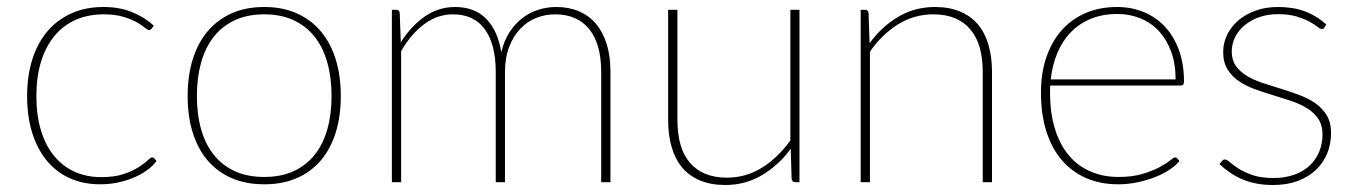

<svg xmlns="http://www.w3.org/2000/svg" viewBox="-20 -521 3878 549"><path d="M413.5 -439Q412 -437.5 410.5 -436.2Q409 -435 406.5 -435Q402.5 -435 394 -442Q385.5 -449 370.5 -457.5Q355.5 -466 332.5 -473Q309.5 -480 277 -480Q231 -480 195.2 -463.8Q159.5 -447.5 134.8 -417Q110 -386.5 97 -343.5Q84 -300.5 84 -246.5Q84 -191 97.2 -147.8Q110.5 -104.5 134.8 -75Q159 -45.5 193.2 -30Q227.5 -14.5 269.5 -14.5Q307.5 -14.5 333.2 -23.2Q359 -32 376 -42.8Q393 -53.5 402 -62.2Q411 -71 415 -71Q419 -71 421.5 -68L427.5 -60.5Q418.5 -48 402.8 -36Q387 -24 366.2 -14.8Q345.5 -5.5 320.2 0.2Q295 6 266.5 6Q219 6 180.5 -11Q142 -28 114.8 -60.5Q87.5 -93 72.5 -140Q57.5 -187 57.5 -246.5Q57.5 -303.5 72.2 -350.5Q87 -397.5 115 -430.8Q143 -464 183.5 -482.5Q224 -501 276 -501Q322 -501 358 -486.2Q394 -471.5 420 -447.5Z M735.5 -501Q788 -501 828.8 -482.8Q869.5 -464.5 897.5 -431.2Q925.5 -398 940 -351Q954.5 -304 954.5 -246.5Q954.5 -189 940 -142.2Q925.5 -95.5 897.5 -62.5Q869.5 -29.5 828.8 -11.8Q788 6 735.5 6Q683 6 642.2 -11.8Q601.5 -29.5 573.5 -62.5Q545.5 -95.5 531 -142.2Q516.5 -189 516.5 -246.5Q516.5 -304 531 -351Q545.5 -398 573.5 -431.2Q601.5 -464.5 642.2 -482.8Q683 -501 735.5 -501ZM735.5 -15Q783.5 -15 819.5 -31.5Q855.5 -48 879.8 -78.5Q904 -109 916 -151.5Q928 -194 928 -246.5Q928 -299 916 -342Q904 -385 879.8 -415.8Q855.5 -446.5 819.5 -463.2Q783.5 -480 735.5 -480Q687.5 -480 651.5 -463.2Q615.5 -446.5 591.2 -415.8Q567 -385 555 -342Q543 -299 543 -246.5Q543 -194 555 -151.5Q567 -109 591.2 -78.5Q615.5 -48 651.5 -31.5Q687.5 -15 735.5 -15Z M1100.5 0V-493H1113Q1122.5 -493 1123 -483L1126 -400Q1155 -446 1194.2 -473.5Q1233.5 -501 1281 -501Q1337.5 -501 1370.5 -467Q1403.5 -433 1413.5 -371.5Q1421 -404.5 1436.8 -428.8Q1452.5 -453 1473.5 -469.2Q1494.5 -485.5 1519.5 -493.2Q1544.5 -501 1571 -501Q1606.5 -501 1635.2 -488.8Q1664 -476.5 1684 -453Q1704 -429.5 1714.8 -395Q1725.5 -360.5 1725.5 -315.5V0H1699V-315.5Q1699 -395.5 1664.8 -437.8Q1630.5 -480 1567 -480Q1539 -480 1513.2 -469.8Q1487.5 -459.5 1467.8 -438.8Q1448 -418 1436 -387.2Q1424 -356.5 1424 -315.5V0H1397.5V-315.5Q1397.5 -394 1366.5 -437Q1335.5 -480 1275.5 -480Q1230.5 -480 1193 -452Q1155.5 -424 1127 -375V0Z M1917 -493V-177.5Q1917 -139 1925.5 -108.5Q1934 -78 1951.8 -56.8Q1969.5 -35.5 1996.2 -24.2Q2023 -13 2059 -13Q2112.5 -13 2158.2 -41.2Q2204 -69.5 2240 -119.5V-493H2266V0H2254Q2245 0 2243.5 -10L2241 -95.5Q2206 -48 2158.5 -20Q2111 8 2054 8Q2013 8 1982.2 -4.8Q1951.5 -17.5 1931.2 -41.2Q1911 -65 1900.8 -99.5Q1890.5 -134 1890.5 -177.5V-493Z M2441 0V-493H2453.5Q2463 -493 2463.5 -483L2466.5 -397.5Q2501 -445 2548.5 -473Q2596 -501 2653 -501Q2694 -501 2724.8 -488.2Q2755.5 -475.5 2775.8 -451.8Q2796 -428 2806.2 -393.5Q2816.5 -359 2816.5 -315.5V0H2790V-315.5Q2790 -354 2781.5 -384.5Q2773 -415 2755.2 -436.2Q2737.5 -457.5 2711 -468.8Q2684.5 -480 2648.5 -480Q2594.5 -480 2548.5 -451.8Q2502.5 -423.5 2467.5 -373.5V0Z M3174.5 -501Q3214.5 -501 3249.2 -487Q3284 -473 3310 -445.8Q3336 -418.5 3350.8 -378.5Q3365.5 -338.5 3365.5 -287Q3365.5 -276.5 3356.5 -276.5H2983Q2982.5 -271.5 2982.5 -266.5Q2982.5 -261.5 2982.5 -256.5Q2982.5 -197.5 2996.5 -152.5Q3010.5 -107.5 3036 -77Q3061.5 -46.5 3097.8 -30.8Q3134 -15 3178.5 -15Q3218 -15 3247 -23.8Q3276 -32.5 3295.5 -43Q3315 -53.5 3325.8 -62.2Q3336.5 -71 3339.5 -71Q3343.5 -71 3346 -68L3352.5 -60.5Q3342.5 -48 3324.5 -36Q3306.5 -24 3283.2 -14.8Q3260 -5.5 3232.8 0.2Q3205.5 6 3177 6Q3126.5 6 3085.8 -11.8Q3045 -29.5 3016.2 -63Q2987.5 -96.5 2972 -145.2Q2956.5 -194 2956.5 -256.5Q2956.5 -310.5 2971.2 -355.2Q2986 -400 3014 -432.5Q3042 -465 3082.5 -483Q3123 -501 3174.5 -501ZM3175 -481Q3133 -481 3099.8 -467.5Q3066.5 -454 3042.5 -429.5Q3018.5 -405 3003.8 -370.5Q2989 -336 2984.5 -294H3341.5Q3341.5 -338.5 3328.8 -373.2Q3316 -408 3293.8 -432Q3271.5 -456 3241 -468.5Q3210.5 -481 3175 -481Z M3767 -442.5Q3764.5 -438 3759.5 -438Q3755 -438 3746.8 -444.8Q3738.5 -451.5 3724 -459.2Q3709.5 -467 3687.8 -473.8Q3666 -480.5 3634 -480.5Q3604.5 -480.5 3580.2 -471.8Q3556 -463 3538.5 -448.5Q3521 -434 3511.5 -414.5Q3502 -395 3502 -374Q3502 -349 3514.2 -332Q3526.5 -315 3546.5 -303.2Q3566.5 -291.5 3592 -283.2Q3617.5 -275 3644 -266.8Q3670.5 -258.5 3696 -249Q3721.5 -239.5 3741.5 -225.5Q3761.5 -211.5 3773.8 -191Q3786 -170.5 3786 -140.5Q3786 -109.5 3775 -82.5Q3764 -55.5 3742.8 -35.2Q3721.5 -15 3690.8 -3.5Q3660 8 3620.5 8Q3594 8 3572.5 3.8Q3551 -0.5 3532.5 -8.2Q3514 -16 3498 -27Q3482 -38 3467 -51.5L3473.5 -60Q3475.5 -62.5 3477.2 -63.8Q3479 -65 3483 -65Q3488 -65 3497.2 -56.8Q3506.5 -48.5 3522.2 -38.5Q3538 -28.5 3562 -20.2Q3586 -12 3621 -12Q3655.5 -12 3681.8 -21.8Q3708 -31.5 3725.8 -48.5Q3743.5 -65.5 3752.5 -88.2Q3761.5 -111 3761.5 -136.5Q3761.5 -163.5 3749.2 -181.5Q3737 -199.5 3717 -211.8Q3697 -224 3671.5 -232.5Q3646 -241 3619.5 -249Q3593 -257 3567.5 -266.2Q3542 -275.5 3522 -289.2Q3502 -303 3489.8 -323Q3477.5 -343 3477.5 -373Q3477.5 -398 3488.8 -421.2Q3500 -444.5 3520.5 -462.2Q3541 -480 3569.8 -490.5Q3598.5 -501 3634 -501Q3677 -501 3710 -489Q3743 -477 3772.5 -451Z"/></svg>

Font: Lato Thin
Style: Regular
Weight: 200
Designer: Lukasz Dziedzic
Foundry: tyPoland Lukasz Dziedzic
Version: Version 2.007; 2014-02-27